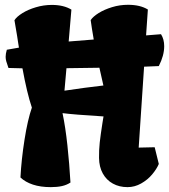

<svg xmlns="http://www.w3.org/2000/svg" viewBox="-20 -767 702 797"><path d="M578.1 -490.2 555.7 -154.3 622.1 -155.8 639.2 -86.4Q630.4 -65.4 611.6 -43Q592.8 -20.5 565.9 -5.4Q539.1 9.8 509.3 9.8Q475.1 9.8 448.5 -4.9Q421.9 -19.5 406.7 -46.9Q391.6 -74.2 391.1 -111.3Q390.6 -144 394 -175.5Q397.5 -207 405.3 -256.8L409.7 -283.7Q283.2 -291.5 239.7 -297.4V-296.4Q251.5 -240.7 259.8 -163.8Q268.1 -86.9 272.5 -9.3Q256.8 1 237.1 5.4Q217.3 9.8 190.9 9.8Q148.4 9.8 116.7 -0.7Q85 -11.2 64.9 -30.3Q68.8 -105 81.8 -187.3Q94.7 -269.5 112.3 -320.3Q91.8 -381.3 73.2 -483.4L15.1 -484.9Q8.8 -502.9 6.1 -512.2Q3.4 -521.5 3.4 -531.2Q3.4 -543.9 8.3 -560.5L58.6 -569.3Q57.1 -578.6 55.2 -590.3Q53.2 -602.1 51.3 -616.2L40 -683.1Q49.3 -697.8 72.8 -712.4Q96.2 -727.1 128.7 -736.8Q161.1 -746.6 195.3 -746.6Q244.1 -746.6 276.4 -727.1L265.1 -594.7L369.1 -603Q360.8 -650.9 356.4 -683.6Q366.2 -698.2 389.6 -712.9Q413.1 -727.5 445.1 -737.3Q477.1 -747.1 511.2 -747.1Q562 -747.1 593.8 -727.5L586.4 -620.1L648.4 -625Q661.6 -604 661.6 -575.2Q661.6 -536.6 639.2 -492.7Q625 -491.7 578.1 -490.2ZM392.6 -485.8Q349.6 -484.9 255.9 -483.9L247.6 -390.6Q281.7 -396 329.6 -402.3Q377.4 -408.7 409.2 -412.1Q403.3 -436 392.6 -485.8Z"/></svg>

Font: Fruktur
Style: Regular
Weight: 400
Designer: Viktoriya Grabowska
Foundry: Viktoriya Grabowska
Version: Version 1.004; ttfautohint (v1.4.1)